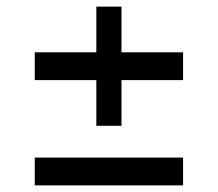

<svg xmlns="http://www.w3.org/2000/svg" viewBox="-20 -713 658 580"><path d="M271 -333V-471H85V-555H271V-693H347V-555H533V-471H347V-333ZM85 -153V-237H533V-153Z"/></svg>

Font: Hermit Light
Style: Regular
Weight: 300
Designer: Pablo Caro
Version: Version 2.000;PS 002.000;hotconv 1.0.88;makeotf.lib2.5.64775